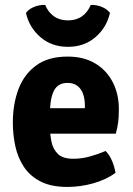

<svg xmlns="http://www.w3.org/2000/svg" viewBox="-20 -742 537 777"><path d="M127 -201V-304H323.5V-315.5Q323.5 -340.5 316.5 -361Q309.5 -381.5 294 -394Q278.5 -406.5 253 -406.5Q214.5 -406.5 198.2 -374.8Q182 -343 182 -279V-234Q182 -198 188.5 -167.5Q195 -137 215.2 -118.2Q235.5 -99.5 276.5 -99.5Q310.5 -99.5 343.8 -108.8Q377 -118 407.5 -131Q424 -114.5 434 -89.5Q444 -64.5 447.5 -42.5Q410 -15 357.8 -0.2Q305.5 14.5 252.5 14.5Q187.5 14.5 144.8 -7.2Q102 -29 77.2 -66Q52.5 -103 42.2 -149.5Q32 -196 32 -246Q32 -321.5 55 -381.8Q78 -442 126.8 -477.5Q175.5 -513 253.5 -513Q319.5 -513 365.8 -485Q412 -457 436.5 -409Q461 -361 461 -300.5Q461 -268.5 458.2 -247Q455.5 -225.5 448.5 -201ZM425 -690Q412 -631 366.5 -591.8Q321 -552.5 255 -552.5Q189 -552.5 143.5 -591.8Q98 -631 85 -690Q97.5 -706 119 -714.5Q140.5 -723 163 -722Q174.5 -693 198 -676.2Q221.5 -659.5 255 -659.5Q288.5 -659.5 312 -676.2Q335.5 -693 347 -722Q369.5 -723 391 -714.5Q412.5 -706 425 -690Z"/></svg>

Font: Signika Negative Light
Style: Bold
Weight: 700
Version: Version 2.001